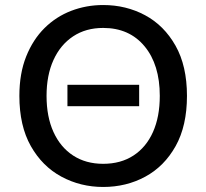

<svg xmlns="http://www.w3.org/2000/svg" viewBox="-20 -728 820 763"><path d="M390 15Q300 15 224 -26Q148 -67 102.5 -147.5Q57 -228 57 -347Q57 -436 84 -503.5Q111 -571 157 -616.5Q203 -662 263 -685Q323 -708 390 -708Q481 -708 556.5 -667.5Q632 -627 677.5 -546.5Q723 -466 723 -347Q723 -228 678 -147.5Q633 -67 557.5 -26Q482 15 390 15ZM390 -77Q460 -77 510.5 -110Q561 -143 588 -203.5Q615 -264 615 -347Q615 -471 554.5 -544Q494 -617 390 -617Q321 -617 270.5 -583.5Q220 -550 192.5 -489.5Q165 -429 165 -347Q165 -264 192.5 -203.5Q220 -143 270.5 -110Q321 -77 390 -77ZM248 -306V-391H533V-306Z"/></svg>

Font: Ubuntu Sans Medium
Style: Regular
Weight: 500
Designer: Dalton Maag Ltd
Foundry: Dalton Maag Ltd
Version: Version 1.006; ttfautohint (v1.8.4.7-5d5b)